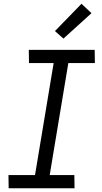

<svg xmlns="http://www.w3.org/2000/svg" viewBox="-20 -1000 540 1020"><path d="M376 0H26L25 -70H166L265 -665H134L133 -735H483L484 -665H343L244 -70H375ZM317 -795 272 -835 413 -980 466 -930Z"/></svg>

Font: Iosevka Term Curly Oblique
Style: Regular
Weight: 400
Italic angle: -9°
Designer: Belleve Invis
Foundry: Belleve Invis
Version: Version 32.3.0